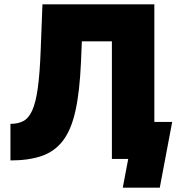

<svg xmlns="http://www.w3.org/2000/svg" viewBox="-20 -730 841 882"><path d="M494 0V-540H356L352 -444Q346 -308 326.5 -220.5Q307 -133 269 -83.5Q231 -34 171.5 -13.5Q112 7 28 7V-161Q62 -161 86.5 -173.5Q111 -186 127.5 -221.5Q144 -257 153.5 -324.5Q163 -392 167 -502L175 -710H689V0ZM544 132 569 0H494V-170H771L714 132Z"/></svg>

Font: Raleway Black
Style: Regular
Weight: 900
Designer: Matt McInerney, Pablo Impallari, Rodrigo Fuenzalida
Foundry: Matt McInerney, Pablo Impallari, Rodrigo Fuenzalida
Version: Version 4.026